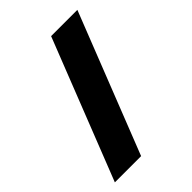

<svg xmlns="http://www.w3.org/2000/svg" viewBox="-203 -803 905 905"><g transform="rotate(-45 250.0 -350.0)"><path d="M25 0 300 -700H475L200 0Z"/></g></svg>

Font: BoonTook
Style: Regular
Weight: 400
Designer: Sungsit Sawaiwan
Foundry: FontUni
Version: Version 3.0